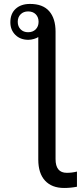

<svg xmlns="http://www.w3.org/2000/svg" viewBox="-20 -749 420 977"><path d="M32.7 -635.7Q32.7 -679.7 59.8 -704.3Q86.9 -729 132.8 -729Q198.2 -729 230.5 -691.9Q262.7 -654.8 262.7 -587.9V60.5Q262.7 130.4 319.8 130.4Q346.7 130.4 371.6 124V201.2Q339.4 207.5 306.2 207.5Q243.7 207.5 209.2 170.2Q174.8 132.8 174.8 63V-560.5Q167.5 -555.2 152.6 -550.8Q137.7 -546.4 124.5 -546.4Q83.5 -546.4 58.1 -571.5Q32.7 -596.7 32.7 -635.7ZM70.3 -638.2Q70.3 -614.3 85 -599.6Q99.6 -585 123 -585Q147 -585 161.6 -599.6Q176.3 -614.3 176.3 -638.2Q176.3 -661.6 161.9 -676.3Q147.5 -690.9 123 -690.9Q99.6 -690.9 85 -676.3Q70.3 -661.6 70.3 -638.2Z"/></svg>

Font: Arimo
Style: Regular
Weight: 400
Designer: Steve Matteson
Foundry: Monotype Imaging Inc.
Version: Version 1.33